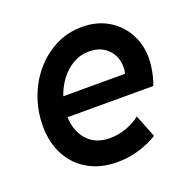

<svg xmlns="http://www.w3.org/2000/svg" viewBox="-101 -630 740 740"><g transform="rotate(-20 269.0 -260.5)"><path d="M261.2 7.8Q192.4 7.8 141.8 -21Q91.3 -49.8 64 -101.3Q36.6 -152.8 36.6 -220.7Q36.6 -280.3 56.4 -335.7Q76.2 -391.1 112.8 -434.3Q149.4 -477.5 199.2 -503.2Q249 -528.8 308.1 -528.8Q369.6 -528.8 415 -501.7Q460.4 -474.6 485.4 -429.2Q510.3 -383.8 510.3 -328.6Q510.3 -310.5 507.3 -290.8Q504.4 -271 499.8 -252.7Q495.1 -234.4 489.3 -220.7H117.2L131.8 -302.2H403.3Q405.3 -309.6 406 -316.4Q406.7 -323.2 406.7 -329.6Q406.7 -373 377.9 -401.9Q349.1 -430.7 302.2 -430.7Q266.1 -430.7 235.8 -413.3Q205.6 -396 183.6 -366.7Q161.6 -337.4 149.7 -301Q137.7 -264.6 137.7 -227.1Q137.7 -166 171.4 -127.4Q205.1 -88.9 265.1 -88.9Q300.3 -88.9 333.7 -101.3Q367.2 -113.8 389.6 -132.3L426.3 -39.1Q391.6 -17.6 349.1 -4.9Q306.6 7.8 261.2 7.8Z"/></g></svg>

Font: Reddit Sans SemiBold
Style: Italic
Weight: 600
Italic angle: -11.25°
Designer: Stephen Hutchings
Version: Version 1.013